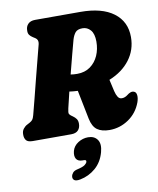

<svg xmlns="http://www.w3.org/2000/svg" viewBox="-102 -779 929 1130"><g transform="rotate(-10 362.5 -213.5)"><path d="M695 -117.5Q672.5 -56.5 620.5 -21Q568.5 14.5 506 14.5Q460 14.5 433 -4.8Q406 -24 396 -72.5L361.5 -245Q335 -246 311.5 -249.5Q304.5 -220 298.5 -195Q292.5 -170 288.5 -153.5Q282.5 -127.5 286 -121Q289.5 -114.5 296 -109.5L306.5 -102Q319.5 -93 327 -82.2Q334.5 -71.5 334.5 -54Q334.5 -29.5 320.8 -14.8Q307 0 279 0H49.5Q19.5 0 9.5 -13.5Q-0.5 -27 0 -47Q-0.5 -67.5 10.2 -81.2Q21 -95 34.5 -101.5L49.5 -109.5Q60.5 -115.5 66.8 -123Q73 -130.5 78 -149.5Q88 -187.5 101.8 -241.2Q115.5 -295 130.2 -353.5Q145 -412 159 -465.5Q173 -519 182.5 -556.5Q188 -581.5 169.5 -593.5L156 -602Q142.5 -610.5 135.8 -620Q129 -629.5 129.5 -644.5Q129 -669.5 143.8 -684.8Q158.5 -700 186.5 -700H457Q585 -700 654.8 -647.8Q724.5 -595.5 724.5 -503Q724.5 -426.5 680 -367.5Q635.5 -308.5 556 -276.5L572 -206Q577 -184.5 585.8 -170.8Q594.5 -157 609.5 -157Q628 -157 645 -170.5Q654 -178 664.8 -182.2Q675.5 -186.5 686 -182.5Q699 -178 701.2 -160Q703.5 -142 695 -117.5ZM389 -547Q381.5 -519.5 366.8 -464Q352 -408.5 336.5 -347Q354 -344 375.5 -344Q421.5 -344 453.8 -367.2Q486 -390.5 502.8 -428.5Q519.5 -466.5 519.5 -511.5Q519.5 -558.5 500 -580.8Q480.5 -603 452.5 -603Q422 -603 409.2 -587.5Q396.5 -572 389 -547ZM317.5 163Q290.5 163 280.2 145.8Q270 128.5 277.5 99Q285.5 70 313.2 52.2Q341 34.5 373 34.5Q410 34.5 428.2 60.2Q446.5 86 433.5 134Q418 191.5 377.8 226.2Q337.5 261 285.5 271Q259 276 249 267.8Q239 259.5 241 245.5Q242.5 234 251.2 223.8Q260 213.5 278.5 209.5Q312 202 324.2 192.8Q336.5 183.5 338.5 175Q341.5 163 326.5 163Z"/></g></svg>

Font: Fraunces 144pt S100 Black
Style: Italic
Weight: 900
Italic angle: -16°
Version: Version 1.000; ttfautohint (v1.8.3)